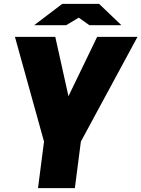

<svg xmlns="http://www.w3.org/2000/svg" viewBox="-20 -970 729 990"><path d="M366 0H176L207 -240L57 -780H265L333 -474L481 -780H689L397 -240ZM156 -840 301 -950H491L606 -840H441L386 -879L321 -840Z"/></svg>

Font: Tanohe Sans Black
Style: Italic
Weight: 900
Designer: Village Type and Design LLC & Cristiano Sobral
Foundry: Cooper Hewitt Smithsonian Design Museum
Version: Version 1.00;January 12, 2020;FontCreator 12.0.0.2547 64-bit